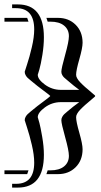

<svg xmlns="http://www.w3.org/2000/svg" viewBox="-29 -789 458 870"><path d="M100.1 -17.1 94.2 0H-8.8V-17.1ZM401.9 -356V-352.1Q395.5 -346.7 385.7 -338.1Q376 -329.6 370.4 -325Q364.7 -320.3 356.9 -313.5Q349.1 -306.6 345 -302.5Q340.8 -298.3 335.2 -292.7Q329.6 -287.1 326.7 -283Q323.7 -278.8 321 -274.4Q318.4 -270 317.1 -265.9Q315.9 -261.7 315.9 -257.8Q315.9 -237.8 330.6 -186.8Q345.2 -135.7 345.2 -112.8Q345.2 -62.5 313.7 -31.2Q282.2 0 233.9 0H181.2L187 -17.1H199.2Q239.3 -17.1 261.2 -34.9Q283.2 -52.7 283.2 -83Q283.2 -106.9 266.1 -168Q249 -229 249 -244.1Q249 -252.4 253.2 -259.8Q257.3 -267.1 262.2 -271.7Q267.1 -276.4 277.8 -285.2Q300.3 -304.7 330.1 -326.2H247.1Q207 -326.2 174.6 -302.5Q142.1 -278.8 142.1 -257.8Q145 -248 149.7 -231.4Q154.3 -214.8 162.1 -169.9Q169.9 -125 169.9 -87.9Q169.9 61 51.8 61H25.9V43.9H43.9Q126 43.9 126 -51.8Q126 -86.9 115.2 -132.6Q104.5 -178.2 93.8 -210.2Q83 -242.2 83 -244.1Q83 -252.4 87.2 -259.8Q91.3 -267.1 96.2 -271.7Q101.1 -276.4 111.8 -285.2Q141.1 -309.6 166.3 -327.9Q191.4 -346.2 198.2 -353V-355Q191.4 -361.3 166.3 -379.9Q141.1 -398.4 111.8 -422.9Q101.1 -431.6 96.2 -436.3Q91.3 -440.9 87.2 -448.2Q83 -455.6 83 -463.9Q83 -465.8 93.8 -497.6Q104.5 -529.3 115.2 -575Q126 -620.6 126 -655.8Q126 -752 43.9 -752H25.9V-769H51.8Q169.9 -769 169.9 -620.1Q169.9 -583 163.1 -540.5Q156.2 -498 149.4 -474.1L142.1 -450.2Q142.1 -429.2 174.6 -405.5Q207 -381.8 247.1 -381.8H330.1Q306.6 -398.9 277.8 -423.8Q266.1 -433.6 262 -437.3Q257.8 -440.9 253.4 -448.2Q249 -455.6 249 -463.9Q249 -479 266.1 -540Q283.2 -601.1 283.2 -625Q283.2 -655.3 261.2 -673.1Q239.3 -690.9 199.2 -690.9H187L181.2 -708H233.9Q282.2 -708 313.7 -676.8Q345.2 -645.5 345.2 -595.2Q345.2 -572.3 330.6 -521.2Q315.9 -470.2 315.9 -450.2Q315.9 -446.3 317.1 -442.1Q318.4 -438 321 -433.6Q323.7 -429.2 326.7 -425Q329.6 -420.9 335.2 -415.3Q340.8 -409.7 345 -405.5Q349.1 -401.4 356.9 -394.5Q364.7 -387.7 370.4 -383.1Q376 -378.4 385.7 -369.9Q395.5 -361.3 401.9 -356ZM94.2 -708 100.1 -690.9H-8.8V-708Z"/></svg>

Font: FoglihtenFr01
Style: Regular
Weight: 500
Version: Version 0.68